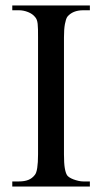

<svg xmlns="http://www.w3.org/2000/svg" viewBox="-20 -682 373 702"><path d="M24.9 0V-18.6H48.8Q69.3 -18.6 83.5 -24.2Q97.7 -29.8 107.4 -42.5Q119.1 -56.2 119.1 -117.7V-545.4Q119.1 -562.5 118.9 -574.5Q118.7 -586.4 117.7 -595Q116.7 -603.5 114.5 -609.4Q112.3 -615.2 108.4 -619.6Q99.1 -631.3 82.5 -637.9Q65.9 -644.5 48.8 -644.5H24.9V-662.1H308.6V-644.5H284.7Q245.6 -644.5 226.1 -620.6Q220.7 -612.3 217.3 -593.8Q213.9 -575.2 213.9 -545.4V-117.7Q213.9 -85.4 216.8 -67.9Q219.7 -50.3 225.1 -41.5Q227.5 -37.6 233.9 -33.4Q240.2 -29.3 248.8 -26.1Q257.3 -22.9 266.6 -20.8Q275.9 -18.6 284.7 -18.6H308.6V0Z"/></svg>

Font: Doulos SIL CyrE
Style: Regular
Weight: 400
Designer: Walt Agee, Victor Gaultney, Peter Martin, Debbi Hosken, Becca Hirsbrunner
Foundry: SIL International
Version: Version 5.000